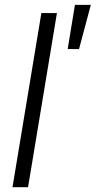

<svg xmlns="http://www.w3.org/2000/svg" viewBox="-20 -782 399 802"><path d="M217.8 -727.5 97.2 0H32.2L152.8 -727.5ZM262.7 -577.1 293 -761.7H359.4L310.1 -577.1Z"/></svg>

Font: Inter 20pt Light
Style: Italic
Weight: 300
Italic angle: -9.3988°
Version: Version 4.001;git-66647c0bb